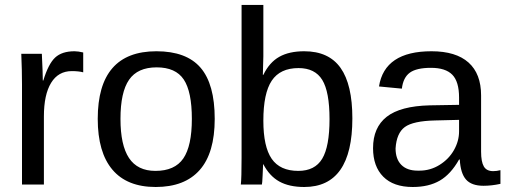

<svg xmlns="http://www.w3.org/2000/svg" viewBox="-20 -745 2040 775"><path d="M157.2 0H68.8V-404.8Q68.8 -460.4 65.9 -527.8H148.9Q152.8 -447.8 152.8 -419.9H154.8Q175.3 -487.3 202.6 -512.7Q230 -538.1 280.8 -538.1Q295.4 -538.1 315.9 -533.2V-453.1Q297.4 -458 270 -458Q215.3 -458 186.3 -410.6Q157.2 -363.3 157.2 -274.9Z M846.7 -265.1Q846.7 -127.4 786.1 -58.8Q725.6 9.8 608.4 9.8Q492.7 9.8 433.6 -60.3Q374.5 -130.4 374.5 -265.1Q374.5 -538.1 611.3 -538.1Q732.4 -538.1 789.6 -471.7Q846.7 -405.3 846.7 -265.1ZM754.4 -265.1Q754.4 -375 721.7 -424.1Q689 -473.1 612.3 -473.1Q535.6 -473.1 501 -423.1Q466.3 -373 466.3 -265.1Q466.3 -159.2 500.7 -107.2Q535.2 -55.2 607.4 -55.2Q685.5 -55.2 720 -105.5Q754.4 -155.8 754.4 -265.1Z M1402.3 -267.1Q1402.3 9.8 1208 9.8Q1147.5 9.8 1107.7 -12.2Q1067.9 -34.2 1043 -82H1042Q1042 -78.1 1040 -36.1Q1038.6 -4.4 1037.1 0H952.1Q955.1 -25.4 955.1 -108.9V-725.1H1043V-518.1Q1043 -500.5 1041 -442.9H1043Q1067.4 -493.2 1107.2 -515.6Q1147 -538.1 1208 -538.1Q1307.1 -538.1 1354.7 -470.9Q1402.3 -403.8 1402.3 -267.1ZM1310.1 -264.2Q1310.1 -374.5 1280.8 -422.4Q1251.5 -470.2 1185.1 -470.2Q1110.8 -470.2 1076.9 -419.4Q1043 -368.7 1043 -257.8Q1043 -152.8 1076.7 -104Q1110.4 -55.2 1184.1 -55.2Q1251 -55.2 1280.5 -104.2Q1310.1 -153.3 1310.1 -264.2Z M1646 9.8Q1568.4 9.8 1527.1 -31.7Q1485.8 -73.2 1485.8 -147Q1485.8 -230.5 1541 -273.7Q1596.2 -316.9 1714.8 -319.8L1833 -321.8V-351.1Q1833 -415.5 1805.7 -443.4Q1778.3 -471.2 1719.7 -471.2Q1661.1 -471.2 1634.3 -451.7Q1607.4 -432.1 1602.1 -387.2L1509.8 -396Q1532.2 -538.1 1721.7 -538.1Q1820.3 -538.1 1871.1 -492.7Q1921.9 -447.3 1921.9 -359.9V-132.8Q1921.9 -92.3 1932.9 -73.2Q1943.8 -54.2 1970.7 -54.2Q1984.9 -54.2 2000 -58.1V-2.9Q1964.8 4.9 1931.6 4.9Q1883.3 4.9 1861.1 -20.3Q1838.9 -45.4 1835.9 -101.1H1833Q1799.8 -42 1755.4 -16.1Q1710.9 9.8 1646 9.8ZM1666 -56.2H1672.9Q1717.3 -56.2 1754.6 -79.6Q1792 -103 1812.5 -139.4Q1833 -175.8 1833 -214.8V-216.8V-261.2L1736.8 -258.8Q1647.5 -256.8 1614 -232.2Q1580.6 -207.5 1576.7 -146Q1576.7 -103 1599.9 -79.6Q1623 -56.2 1666 -56.2Z"/></svg>

Font: Libra Sans Modern
Style: Regular
Weight: 400
Foundry: Stefan Peev, Context Ltd
Version: Version 1.000